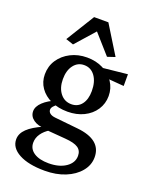

<svg xmlns="http://www.w3.org/2000/svg" viewBox="-160 -731 809 1037"><g transform="rotate(20 244.5 -212.5)"><path d="M228.5 222.7Q134.8 222.7 80.6 193.4Q26.4 164.1 26.4 115.2Q26.4 82 55.2 54.2Q84 26.4 142.6 1L181.6 7.8Q152.3 25.4 135.7 49.3Q119.1 73.2 119.1 100.6Q119.1 136.7 149.9 157.2Q180.7 177.7 234.4 177.7Q294.9 177.7 333 151.9Q371.1 126 371.1 85.9Q371.1 55.7 348.6 40.5Q326.2 25.4 274.4 21.5L165 12.7L152.3 7.8Q112.3 7.8 86.4 -10.7Q60.5 -29.3 60.5 -58.6Q60.5 -85.9 87.9 -111.8Q115.2 -137.7 162.1 -156.2L175.8 -137.7Q160.2 -127 151.9 -117.2Q143.6 -107.4 143.6 -97.7Q143.6 -85 154.3 -76.7Q165 -68.4 184.6 -66.4L317.4 -52.7Q386.7 -45.9 422.4 -17.1Q458 11.7 458 62.5Q458 107.4 427.7 144Q397.5 180.7 345.7 201.7Q293.9 222.7 228.5 222.7ZM235.4 -119.1Q181.6 -119.1 140.1 -138.2Q98.6 -157.2 75.2 -190.9Q51.8 -224.6 51.8 -267.6Q51.8 -314.5 76.2 -351.1Q100.6 -387.7 142.6 -409.2Q184.6 -430.7 236.3 -430.7Q288.1 -430.7 328.6 -410.2Q369.1 -389.6 392.6 -354Q416 -318.4 416 -274.4Q416 -230.5 392.6 -194.8Q369.1 -159.2 328.1 -139.2Q287.1 -119.1 235.4 -119.1ZM241.2 -164.1Q278.3 -164.1 299.8 -192.4Q321.3 -220.7 321.3 -268.6Q321.3 -322.3 297.9 -354.5Q274.4 -386.7 235.4 -386.7Q198.2 -386.7 175.3 -356.4Q152.3 -326.2 152.3 -276.4Q152.3 -226.6 176.8 -195.3Q201.2 -164.1 241.2 -164.1ZM473.6 -353.5 351.6 -363.3 314.5 -404.3 473.6 -420.9ZM378.9 -485.4 335 -470.7 207 -615.2H267.6L139.6 -470.7L95.7 -485.4L196.3 -648.4H278.3Z"/></g></svg>

Font: Crimson Pro Medium
Style: Regular
Weight: 500
Designer: Jacques Le Bailly
Foundry: Baron von Fonthausen
Version: Version 1.003